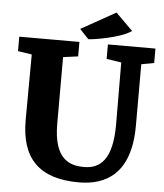

<svg xmlns="http://www.w3.org/2000/svg" viewBox="-62 -992 905 1059"><g transform="rotate(5 391.0 -462.5)"><path d="M397.5 -777.8C419.4 -776.4 579.1 -802.2 634.3 -843.8L540 -937.5L348.1 -830.1ZM92.3 -305.2C91.3 -89.8 195.3 13.7 414.1 13.7C563.5 13.7 700.7 -58.6 700.7 -325.7V-665.5L771 -678.2V-758.3H507.8V-678.2L589.8 -665.5L591.3 -325.2C592.3 -128.4 524.9 -73.2 435.5 -73.2C356.4 -73.2 267.6 -100.6 267.6 -297.9V-667L350.1 -678.2V-758.3H17.1V-678.2L94.2 -666.5Z"/></g></svg>

Font: Merriweather
Style: Heavy
Weight: 900
Designer: Eben Sorkin ( eben@eyebytes.com )
Foundry: Sorkin Type Co.
Version: Version 1.003